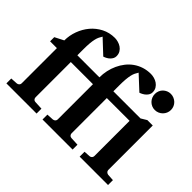

<svg xmlns="http://www.w3.org/2000/svg" viewBox="-140 -1023 1305 1305"><g transform="rotate(45 513.0 -370.0)"><path d="M725.1 0V-46.9L771 -49.8Q780.8 -50.8 786.9 -57.4Q793 -64 793 -73.2V-412.1H574.2V-73.2Q574.2 -64 580.6 -56.9Q586.9 -49.8 596.2 -49.8L657.2 -46.9V0H368.2V-46.9L418 -49.8Q427.7 -50.8 434.3 -57.4Q440.9 -64 440.9 -73.2V-412.1H228V-73.2Q228 -64 234.1 -56.9Q240.2 -49.8 250 -49.8L311 -46.9V0H21V-46.9L71.8 -49.8Q81.1 -50.8 87.6 -57.4Q94.2 -64 94.2 -73.2V-412.1H28.8V-452.1L92.8 -484.9Q92.8 -532.7 109.6 -578.6Q126.5 -624.5 156.7 -660.4Q187 -696.3 229.7 -718.3Q272.5 -740.2 324.2 -740.2Q338.9 -740.2 355.7 -735.6Q372.6 -731 387 -721.4Q401.4 -711.9 410.6 -696.5Q419.9 -681.2 419.9 -660.2Q419.9 -648.4 414.8 -638.2Q409.7 -627.9 401.1 -619.4Q392.6 -610.8 381.3 -604.5Q370.1 -598.1 357.9 -594.2L258.8 -687Q251.5 -675.8 245.4 -663.3Q239.3 -650.9 235.4 -633.5Q231.4 -616.2 229.2 -592.3Q227.1 -568.4 227.1 -534.2V-476.1H439Q439 -509.3 446 -541.7Q453.1 -574.2 466.6 -603.5Q480 -632.8 499.8 -658Q519.5 -683.1 545.4 -701.4Q571.3 -719.7 602.8 -730Q634.3 -740.2 670.9 -740.2Q686 -740.2 702.9 -735.6Q719.7 -731 733.9 -721.4Q748 -711.9 757.6 -696.5Q767.1 -681.2 767.1 -660.2Q767.1 -648.4 762 -638.2Q756.8 -627.9 748 -619.4Q739.3 -610.8 728 -604.5Q716.8 -598.1 705.1 -594.2L605 -687Q597.7 -675.8 591.6 -663.3Q585.4 -650.9 581.5 -633.5Q577.6 -616.2 575.4 -592.3Q573.2 -568.4 573.2 -534.2V-476.1H834L875 -501H926.8V-73.2Q926.8 -64 933.8 -57.4Q940.9 -50.8 950.2 -49.8L998 -46.9V0ZM939.9 -663.1Q939.9 -647 933.8 -632.8Q927.7 -618.7 917 -607.9Q906.2 -597.2 892.1 -591.1Q877.9 -585 861.8 -585Q845.7 -585 831.8 -591.1Q817.9 -597.2 807.4 -607.9Q796.9 -618.7 791 -632.8Q785.2 -647 785.2 -663.1Q785.2 -679.2 791 -693.4Q796.9 -707.5 807.4 -717.8Q817.9 -728 831.8 -734.1Q845.7 -740.2 861.8 -740.2Q877.9 -740.2 892.1 -734.1Q906.2 -728 917 -717.8Q927.7 -707.5 933.8 -693.4Q939.9 -679.2 939.9 -663.1Z"/></g></svg>

Font: Charis SIL Phon
Style: Bold
Weight: 700
Foundry: SIL International
Version: Version 5.000